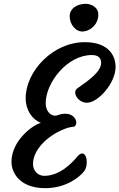

<svg xmlns="http://www.w3.org/2000/svg" viewBox="-20 -980 625 1005"><path d="M40 -132.8C40 -77.1 82 4.9 216.8 4.9C321.8 4.9 392.6 -48.8 419.9 -83C429.7 -95.2 434.1 -113.3 434.1 -130.9C434.1 -154.8 425.8 -176.8 410.6 -176.8C402.8 -176.8 393.6 -171.4 382.8 -158.2C357.4 -127.4 293 -59.6 211.9 -59.6C176.8 -59.6 152.8 -87.4 152.8 -121.6C152.8 -199.2 233.9 -271.5 310.5 -301.8C328.6 -310.1 346.7 -314.9 362.8 -316.4C373.5 -316.9 379.4 -326.2 379.4 -337.4C379.4 -357.4 361.3 -384.8 321.8 -384.8C309.1 -384.8 293.5 -381.8 275.9 -375C249 -370.1 219.2 -394 219.2 -440.4C219.2 -545.9 330.6 -691.9 460.4 -691.9C494.6 -691.9 509.3 -676.8 509.3 -650.9C509.3 -605 444.8 -559.1 386.2 -518.6C380.9 -514.6 373.5 -508.3 373.5 -495.6C373.5 -470.7 403.8 -439 439.5 -442.4C497.6 -447.3 585 -546.9 585 -629.4C585 -689 548.3 -759.3 423.8 -759.3C255.9 -759.3 114.3 -606 114.3 -465.8C114.3 -403.8 148.4 -354.5 194.3 -336.4C159.2 -331.1 40 -247.6 40 -132.8ZM418 -815.4C456.5 -819.8 494.6 -854.5 494.6 -902.8C494.6 -945.3 454.1 -960 428.2 -960C392.1 -960 344.7 -941.4 344.7 -894.5C344.7 -853.5 376 -810.5 418 -815.4Z"/></svg>

Font: Courgette
Style: Regular
Weight: 400
Designer: Karolina Lach
Foundry: Karolina Lach
Version: Version 1.002